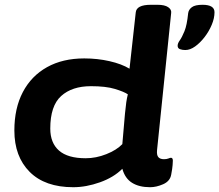

<svg xmlns="http://www.w3.org/2000/svg" viewBox="-20 -774 916 802"><path d="M286 8Q168 8 104 -56Q40 -120 40 -229Q40 -322 75.5 -389.5Q111 -457 176.5 -493.5Q242 -530 332 -530Q387 -530 437.5 -518.5Q488 -507 521 -487L547 -722Q550 -754 610 -754H638Q668 -754 682.5 -744Q697 -734 695 -720L636 -147Q634 -126 641.5 -117.5Q649 -109 665 -109Q676 -109 683.5 -112Q691 -115 694 -115Q702 -115 702 -103Q702 -99 701 -84.5Q700 -70 695 -44Q690 -17 661.5 -4.5Q633 8 607 8Q561 8 531.5 -10.5Q502 -29 491 -69Q455 -33 397.5 -12.5Q340 8 286 8ZM338 -113Q381 -113 424 -130Q467 -147 491 -172L502 -299Q505 -330 507.5 -347Q510 -364 514 -380Q498 -391 460 -402.5Q422 -414 360 -414Q281 -414 235.5 -373Q190 -332 190 -237Q190 -177 226.5 -145Q263 -113 338 -113ZM754 -565Q742 -565 732 -568.5Q722 -572 722 -583Q722 -593 731 -605.5Q740 -618 750.5 -643.5Q761 -669 766 -719Q768 -734 781.5 -744Q795 -754 826 -754Q876 -754 876 -723Q876 -698 864.5 -670.5Q853 -643 834.5 -619Q816 -595 795 -580Q774 -565 754 -565Z"/></svg>

Font: Asap Expanded Expanded Regular
Style: Bold Italic
Weight: 700
Width: 7
Italic angle: -6°
Designer: Pablo Cosgaya
Foundry: Omnibus-Type
Version: Version 3.001; ttfautohint (v1.8.4.7-5d5b)